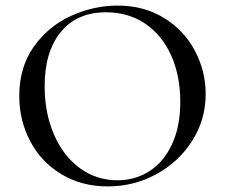

<svg xmlns="http://www.w3.org/2000/svg" viewBox="-20 -656 806 688"><path d="M49 -312Q49 -415 101 -488.5Q153 -562 234.5 -599Q316 -636 401 -636Q496 -636 568 -591.5Q640 -547 678.5 -474Q717 -401 717 -319Q717 -228 669 -152Q621 -76 540.5 -32Q460 12 366 12Q273 12 200.5 -31.5Q128 -75 88.5 -149.5Q49 -224 49 -312ZM626 -291Q626 -384 593.5 -457Q561 -530 500.5 -571Q440 -612 360 -612Q256 -612 198 -541.5Q140 -471 140 -347Q140 -252 173 -175Q206 -98 265.5 -54Q325 -10 401 -10Q465 -10 516 -43Q567 -76 596.5 -139.5Q626 -203 626 -291Z"/></svg>

Font: Cormorant Infant Medium
Style: Regular
Weight: 500
Designer: Christian Thalmann (Catharsis Fonts)
Foundry: Catharsis Fonts
Version: Version 4.000